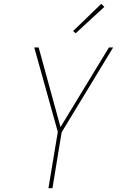

<svg xmlns="http://www.w3.org/2000/svg" viewBox="-20 -983 640 1003"><path d="M233 0 282 -294 159 -735H182L296 -319L549 -735H571L302 -292L254 0ZM375 -809 362 -821 509 -963 525 -947Z"/></svg>

Font: Iosevka SS04 Th Ex Obl
Style: Regular
Weight: 100
Width: 7
Italic angle: -9°
Monospace: yes
Designer: Belleve Invis
Foundry: Belleve Invis
Version: Version 19.0.0; ttfautohint (v1.8.4)